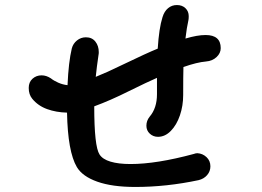

<svg xmlns="http://www.w3.org/2000/svg" viewBox="-20 -770 1040 762"><path d="M603 -396V-461Q566 -445 491 -408Q417 -371 354 -348Q354 -189 375 -157Q387 -138 418.5 -128.5Q450 -119 498 -119Q601 -119 749 -159Q757 -162 763 -162Q784 -161 799.5 -146.5Q815 -132 815 -110Q815 -90 802 -75Q789 -60 768 -55Q641 -28 517 -28Q425 -28 366 -49Q307 -70 285 -107Q249 -168 246 -323Q203 -324 167 -337Q131 -350 108 -378Q94 -395 94 -421Q94 -444 109 -457.5Q124 -471 145 -471Q164 -471 182 -459Q193 -450 211 -442Q229 -434 248 -432Q252 -524 265 -578Q270 -597 285.5 -609.5Q301 -622 321 -622Q345 -622 358.5 -605Q372 -588 372 -563Q372 -556 371 -552Q364 -505 360 -465Q405 -483 462 -511Q566 -561 606 -577Q611 -658 625 -702Q632 -725 647 -737.5Q662 -750 682 -750Q703 -750 716 -737.5Q729 -725 729 -706Q729 -696 728 -691Q721 -660 716 -617Q763 -631 796 -631Q856 -631 856 -579Q856 -559 839.5 -543.5Q823 -528 798 -526Q762 -523 708 -504Q707 -471 707 -393Q707 -350 694 -312Q681 -274 658 -250.5Q635 -227 607 -227Q588 -227 574.5 -239.5Q561 -252 561 -271Q561 -291 574 -307Q603 -341 603 -396Z"/></svg>

Font: Tsukimi Rounded SemiBold
Style: Regular
Weight: 600
Designer: Takashi Funayama
Foundry: Takashi Funayama
Version: Version 1.032; ttfautohint (v1.8.3)